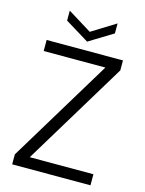

<svg xmlns="http://www.w3.org/2000/svg" viewBox="-130 -962 785 1040"><g transform="rotate(15 262.5 -442.5)"><path d="M477 -643 125 -62H482V0H43V-56L395 -637H49V-699H477ZM397 -885V-829L263 -747L129 -829V-885L263 -802Z"/></g></svg>

Font: Poppins Light
Style: Regular
Weight: 300
Designer: Ninad Kale (Devanagari), Jonny Pinhorn (Latin)
Version: Version 5.002